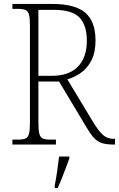

<svg xmlns="http://www.w3.org/2000/svg" viewBox="-20 -734 604 975"><path d="M43 0V-25H72Q96 -25 109 -30.5Q122 -36 127 -54Q132 -72 132 -108V-606Q132 -642 127 -660Q122 -678 109 -683.5Q96 -689 72 -689H43V-714H245Q361 -714 413 -669.5Q465 -625 465 -529Q465 -469 445 -429Q425 -389 392.5 -365.5Q360 -342 322 -331L456 -109Q483 -66 504.5 -47.5Q526 -29 556 -29H564V0H558Q519 0 496 -8Q473 -16 455.5 -35.5Q438 -55 417 -91L280 -320H175V-108Q175 -72 180 -54Q185 -36 198 -30.5Q211 -25 235 -25H264V0ZM243 -349Q330 -349 375.5 -395.5Q421 -442 421 -528Q421 -604 384.5 -644Q348 -684 251 -684H175V-349ZM258 208Q265 172 270.5 134.5Q276 97 280 61H332V71Q324 92 314 119.5Q304 147 293 174Q282 201 273 221H258Z"/></svg>

Font: Noto Serif Tamil SemiCondensed ExtraLight
Style: Italic
Weight: 200
Width: 4
Italic angle: -12°
Designer: Indian Type Foundry, Tom Grace, and the Monotype Design Team
Foundry: Monotype Imaging Inc.
Version: Version 2.003; ttfautohint (v1.8.4.7-5d5b)